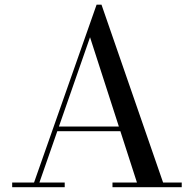

<svg xmlns="http://www.w3.org/2000/svg" viewBox="-20 -784 812 804"><path d="M216 -234.5V-254H540V-234.5ZM405 -764.5 663 -19.5H741V0H451V-19.5H553.5L357 -628L145 -19.5H251V0H31V-19.5H122.5L384.5 -764.5Z"/></svg>

Font: Bodoni Moda SC
Style: Regular
Weight: 400
Designer: Owen Earl
Foundry: indestructible type
Version: Version 2.005